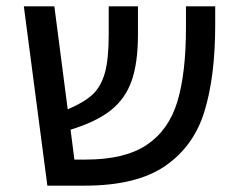

<svg xmlns="http://www.w3.org/2000/svg" viewBox="-20 -584 757 604"><path d="M657 -564V-506Q657 -343 623 -233Q589 -123 499 -61.5Q409 0 247 0H129L55 -564H151L193 -240Q245 -262 271.5 -287Q298 -312 310 -355Q322 -398 322 -476V-564H414V-476Q414 -386 394 -329.5Q374 -273 328.5 -237Q283 -201 202 -176L214 -82H250Q373 -82 442 -128.5Q511 -175 538 -264.5Q565 -354 565 -497V-564Z"/></svg>

Font: Fira GO
Style: Regular
Weight: 400
Designer: Carrois Corporate
Foundry: Carrois Corporate GbR
Version: Version 0.300